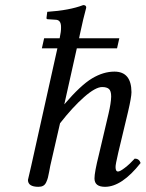

<svg xmlns="http://www.w3.org/2000/svg" viewBox="-20 -718 568 748"><path d="M175.8 -71.8Q174.3 -64.5 171.6 -49.3Q168.9 -34.2 166.7 -26.1Q164.6 -18.1 160.2 -8.3Q155.8 1.5 148.4 5.6Q141.1 9.8 129.9 9.8Q88.9 9.8 88.9 -17.1Q88.9 -19 101.6 -71.8L203.6 -529.8H143.1L151.9 -568.8H212.4Q218.3 -595.7 217.8 -612.8Q217.8 -640.6 196.8 -641.1L166 -643.1Q161.1 -643.1 161.1 -647.9L164.1 -671.9Q251 -677.7 304.2 -698.2Q316.4 -698.2 315.9 -688Q304.7 -647.9 291 -583L288.1 -568.8H444.8L436 -529.8H279.3L230.5 -311.5Q294.4 -386.2 338.6 -412.6Q382.8 -439 425.8 -439Q491.7 -439 492.2 -358.9Q492.2 -339.8 479 -283.2L440.9 -124Q429.7 -76.2 430.2 -66.9Q430.2 -49.8 439.9 -49.8Q447.8 -49.8 466.8 -64.5Q485.8 -79.1 504.9 -100.1Q522 -100.1 527.8 -83Q454.6 9.8 389.2 9.8Q348.1 9.8 348.1 -22.9Q348.1 -46.9 365.2 -115.2L402.8 -274.9Q412.6 -316.9 413.1 -341.8Q413.1 -363.8 404.5 -371.3Q396 -378.9 377.9 -378.9Q352.1 -378.9 307.6 -339.8Q263.2 -300.8 213.9 -237.8Z"/></svg>

Font: Linux Libertine
Style: Italic
Weight: 400
Italic angle: -12°
Designer: Philipp H. Poll
Foundry: Philipp H. Poll
Version: Version 5.1.6 ; ttfautohint (v0.9)